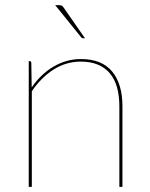

<svg xmlns="http://www.w3.org/2000/svg" viewBox="-20 -728 584 748"><path d="M92 0ZM92 0V-490H95Q102 -490 102 -482L103.5 -387.5Q120.5 -412.5 141.8 -433Q163 -453.5 187.5 -468Q212 -482.5 239 -490.2Q266 -498 295 -498Q376.5 -498 416.8 -449.5Q457 -401 457 -314V0H445V-314Q445 -355 436 -387.2Q427 -419.5 408.2 -442Q389.5 -464.5 361.2 -476.2Q333 -488 295 -488Q237.5 -488 189 -457.2Q140.5 -426.5 104 -372.5V0ZM208 -708Q216.5 -708 220.5 -706Q224.5 -704 229 -697L311 -579H304Q298.5 -579 296 -583L195 -708Z"/></svg>

Font: Lato Hairline
Style: Regular
Weight: 100
Designer: Lukasz Dziedzic
Foundry: tyPoland Lukasz Dziedzic
Version: Version 2.007; 2014-02-27